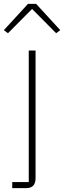

<svg xmlns="http://www.w3.org/2000/svg" viewBox="-48 -768 330 988"><path d="M96 -748 -28 -613 -7 -597 117 -722 241 -597 262 -613 138 -748ZM15 200H87C120 200 135 182 135 149V-508H100V169H15Z"/></svg>

Font: IBM Plex Devanagari ExtraLight
Style: Regular
Weight: 200
Designer: Mike Abbink, Paul van der Laan, Pieter van Rosmalen, Erin McLaughlin
Foundry: Bold Monday
Version: Version 1.0